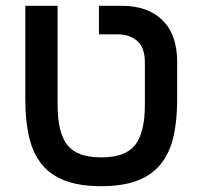

<svg xmlns="http://www.w3.org/2000/svg" viewBox="-20 -628 691 660"><path d="M328 12Q255 12 205 -6.5Q155 -25 124.5 -62Q94 -99 80.5 -155Q67 -211 67 -286V-608H178V-268Q178 -172 211.5 -129.5Q245 -87 328 -87Q411 -87 444.5 -129.5Q478 -172 478 -268V-413Q478 -464 452 -487Q426 -510 383 -510H320V-608H399Q488 -608 538.5 -558.5Q589 -509 589 -415V-286Q589 -211 575.5 -155Q562 -99 531 -62Q500 -25 450.5 -6.5Q401 12 328 12Z"/></svg>

Font: IBM Plex Sans Hebrew Medium
Style: Regular
Weight: 500
Designer: Mike Abbink, Paul van der Laan, Pieter van Rosmalen, Yanek Iontef
Foundry: Bold Monday
Version: Version 1.2